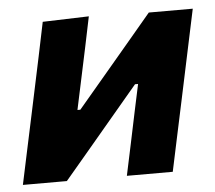

<svg xmlns="http://www.w3.org/2000/svg" viewBox="-43 -550 668 596"><g transform="rotate(-5 291.5 -252.0)"><path d="M5 0Q16.5 -53.5 27 -103.5Q37.5 -153.5 51 -216L61.5 -265.5Q77 -340 88.5 -393Q99.5 -445.5 110.5 -499L254.5 -503.5Q244.5 -455.5 235 -409.5Q225 -363.5 211.5 -299L194 -217H203L309.5 -343Q341 -380.5 374.5 -420Q408 -459.5 441 -499H578Q566.5 -445 555.5 -393Q544.5 -341 528.5 -265.5L518 -216Q504.5 -153.5 494 -103.5Q483.5 -53 472 0H329Q339.5 -50.5 349.5 -96.5Q359 -142 371 -199L388.5 -281H379L277 -160Q243.5 -120.5 209.8 -80.2Q176 -40 142 0Z"/></g></svg>

Font: Heraclito
Style: Bold Italic
Weight: 700
Italic angle: -12°
Designer: Kostas Bartsokas (font) & Cristiano Sobral (main changes)
Foundry: Kostas Bartsokas (font) & Cristiano Sobral (main changes)
Version: Version 1.00;July 8, 2020;FontCreator 13.0.0.2655 64-bit